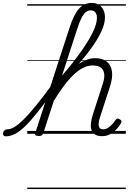

<svg xmlns="http://www.w3.org/2000/svg" viewBox="-187 -918 883 1317"><path d="M-146 17Q-159 17 -163.5 9.5Q-168 2 -166 -7Q-164 -16 -156.5 -23.5Q-149 -31 -137 -31Q-114 -31 -87.5 -47Q-61 -63 -25.5 -98Q10 -133 57.5 -191Q105 -249 168 -335Q178 -348 184.5 -343Q191 -338 191.5 -324Q192 -310 182 -297Q118 -208 70 -147.5Q22 -87 -15.5 -51Q-53 -15 -84.5 1Q-116 17 -146 17ZM513 16Q485 16 467 6Q449 -4 441.5 -23.5Q434 -43 436.5 -70.5Q439 -98 450 -133L517 -340Q531 -380 528 -409Q525 -438 506 -453.5Q487 -469 449 -469Q416 -469 383.5 -453Q351 -437 318 -405.5Q285 -374 250 -327Q215 -280 177 -218L162 -240Q202 -313 241.5 -365.5Q281 -418 319 -452Q357 -486 394 -502.5Q431 -519 466 -519Q514 -519 543.5 -497Q573 -475 580.5 -431.5Q588 -388 567 -323L499 -114Q490 -87 489.5 -68.5Q489 -50 496.5 -40.5Q504 -31 520 -31Q537 -31 552.5 -40.5Q568 -50 582 -64.5Q596 -79 605 -94Q610 -101 617 -104Q624 -107 634 -100Q645 -94 646 -86.5Q647 -79 642 -71Q631 -52 612 -31.5Q593 -11 568.5 2.5Q544 16 513 16ZM78 15Q66 15 58.5 10.5Q51 6 55 -6L290 -728Q319 -818 354.5 -858Q390 -898 442 -898Q470 -898 490.5 -885.5Q511 -873 522 -850.5Q533 -828 533 -798Q533 -777 526.5 -752Q520 -727 507 -699.5Q494 -672 475 -641Q456 -610 430 -575Q404 -540 371.5 -501Q339 -462 300 -419Q261 -376 215 -328L110 -4Q106 6 99 10.5Q92 15 78 15ZM238 -398Q277 -444 310 -486Q343 -528 370 -566Q397 -604 417 -637.5Q437 -671 451 -700Q465 -729 471.5 -753Q478 -777 478 -796Q478 -812 473 -823.5Q468 -835 458.5 -841Q449 -847 435 -847Q417 -847 401.5 -834.5Q386 -822 371.5 -793.5Q357 -765 342 -718ZM0 369H676V379H0ZM0 -20H676V0H0ZM0 -505H676V-500H0ZM0 -889H676V-879H0Z"/></svg>

Font: Playwrite HR Guides
Style: Regular
Weight: 400
Designer: Veronika Burian, José Scaglione
Foundry: TypeTogether
Version: Version 1.003